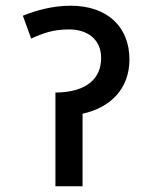

<svg xmlns="http://www.w3.org/2000/svg" viewBox="-20 -652 518 672"><path d="M227 -632C163 -632 105 -615 60 -597L89 -517C131 -536 166 -549 222 -549C284 -549 334 -516 334 -449C334 -380 287 -329 174 -328V0H269V-254C369 -276 433 -343 433 -444C433 -556 358 -632 227 -632Z"/></svg>

Font: Noto Sans Medium
Style: Italic
Weight: 500
Italic angle: -12°
Designer: Monotype Design Team
Foundry: Monotype Imaging Inc.
Version: Version 2.013